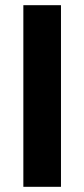

<svg xmlns="http://www.w3.org/2000/svg" viewBox="-20 -720 325 740"><path d="M215 0H70V-700H215Z"/></svg>

Font: Prosto One
Style: Regular
Weight: 400
Designer: Pavel Emelyanov and Jovanny lemonad
Foundry: Pavel Emelyanov and Jovanny Lemonad
Version: Version 1.001